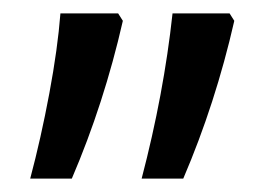

<svg xmlns="http://www.w3.org/2000/svg" viewBox="-20 -612 394 286"><path d="M87 -346Q135 -458 163 -581L156 -592H70Q66 -540 53.5 -473Q41 -406 25 -346ZM253 -346Q301 -458 329 -581L322 -592H237Q224 -472 191 -346Z"/></svg>

Font: Noto Sans Hebrew Extra Condensed
Style: Regular
Weight: 400
Width: 2
Designer: Monotype Design Team
Foundry: Monotype Imaging Inc.
Version: 1.000